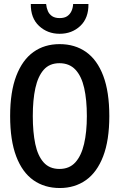

<svg xmlns="http://www.w3.org/2000/svg" viewBox="-20 -931 600 966"><path d="M281 15Q204 15 148 -24.5Q92 -64 61.5 -144.5Q31 -225 31 -347Q31 -469 62 -549.5Q93 -630 148.5 -669.5Q204 -709 280 -709Q357 -709 413 -669.5Q469 -630 499.5 -549.5Q530 -469 530 -347Q530 -225 499 -144.5Q468 -64 412 -24.5Q356 15 281 15ZM279 -81Q329 -81 359 -114Q389 -147 403 -207Q417 -267 417 -347Q417 -429 403.5 -488.5Q390 -548 359.5 -580.5Q329 -613 279 -613Q229 -613 200 -580Q171 -547 158 -488Q145 -429 145 -347Q145 -266 157.5 -206.5Q170 -147 199.5 -114Q229 -81 279 -81ZM280 -761Q219 -761 176.5 -800.5Q134 -840 135 -911H212Q214 -891 221 -875Q228 -859 242.5 -849.5Q257 -840 280 -840Q304 -840 318 -849.5Q332 -859 339.5 -875Q347 -891 348 -911H425Q426 -840 384 -800.5Q342 -761 280 -761Z"/></svg>

Font: Ubuntu Sans Mono Medium
Style: Regular
Weight: 500
Monospace: yes
Designer: Dalton Maag Ltd
Foundry: Dalton Maag Ltd
Version: Version 1.006